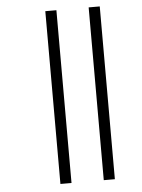

<svg xmlns="http://www.w3.org/2000/svg" viewBox="-57 -747 687 931"><g transform="rotate(-5 286.5 -281.5)"><path d="M410 139H464V-702H410ZM199 139H253V-702H199Z"/></g></svg>

Font: Noto Sans Kannada Light
Style: Regular
Weight: 300
Designer: Jelle Bosma - Monotype Design Team
Foundry: Monotype Imaging Inc.
Version: Version 2.005